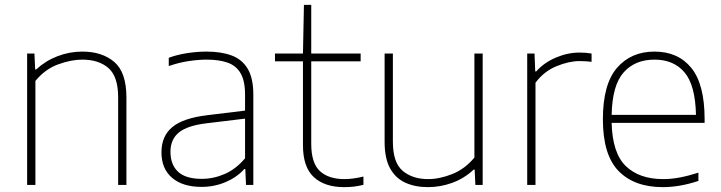

<svg xmlns="http://www.w3.org/2000/svg" viewBox="-20 -760 2964 789"><path d="M91.5 0V-540H121.5L124.5 -474.5H128.5Q167 -510 216.2 -529Q265.5 -548 318.5 -548Q399.5 -548 449.5 -505.5Q499.5 -463 499.5 -359.5V0H465.5V-360Q465.5 -445.5 425.8 -480.2Q386 -515 318 -515Q272.5 -515 219 -495.5Q165.5 -476 125.5 -427.5V0Z M808 8Q731 8 687.2 -29.2Q643.5 -66.5 643.5 -134Q643.5 -200.5 687.8 -237.5Q732 -274.5 831 -286.5L987 -305.5V-370.5Q987 -428.5 968.2 -459.8Q949.5 -491 914.2 -503Q879 -515 829 -515Q796 -515 755.5 -509Q715 -503 673.5 -488.5V-522.5Q706.5 -535 748.2 -541.5Q790 -548 828.5 -548Q889 -548 932 -532Q975 -516 998 -477.2Q1021 -438.5 1021 -371V0H991L988 -65.5H984Q954.5 -32 907.8 -12Q861 8 808 8ZM680.5 -136.5Q680.5 -83 712 -54Q743.5 -25 809 -25Q857.5 -25 903.8 -45.2Q950 -65.5 987 -109.5V-272.5L830 -253.5Q749.5 -244 715 -215.5Q680.5 -187 680.5 -136.5Z M1394 9Q1314.5 9 1269.8 -32Q1225 -73 1225 -163V-508H1110V-540H1225L1229 -740H1259V-540H1462V-508H1259V-169Q1259 -90 1294.5 -57Q1330 -24 1396 -24Q1429.5 -24 1473.5 -34.5V-0.5Q1451 5 1432.8 7Q1414.5 9 1394 9Z M1738 9Q1686 9 1645.8 -9.2Q1605.5 -27.5 1583 -68.2Q1560.5 -109 1560.5 -177.5V-540H1594.5V-177.5Q1594.5 -92 1634.8 -58Q1675 -24 1739 -24Q1786.5 -24 1838.5 -44.8Q1890.5 -65.5 1929.5 -112.5V-540H1963.5V0H1933.5L1930.5 -63H1926.5Q1888 -27 1839.2 -9Q1790.5 9 1738 9Z M2146.5 0V-540H2176.5L2179.5 -466.5H2183.5Q2216 -503 2264.5 -523.5Q2313 -544 2361.5 -544Q2388.5 -544 2411 -540V-506Q2399 -507.5 2387.2 -508.2Q2375.5 -509 2361.5 -509Q2318 -509 2266.5 -487.8Q2215 -466.5 2180.5 -420V0Z M2703.5 9Q2587 9 2522.2 -57Q2457.5 -123 2457.5 -270Q2457.5 -413.5 2515.2 -480.8Q2573 -548 2669.5 -548Q2766.5 -548 2821 -480.8Q2875.5 -413.5 2875.5 -270V-255H2493.5Q2496.5 -130.5 2552 -77.2Q2607.5 -24 2705.5 -24Q2739 -24 2774.2 -30.8Q2809.5 -37.5 2850 -50.5V-16.5Q2773.5 9 2703.5 9ZM2669.5 -515Q2589.5 -515 2542.8 -462.5Q2496 -410 2493.5 -288H2840Q2837.5 -409.5 2793.2 -462.2Q2749 -515 2669.5 -515Z"/></svg>

Font: Encode Sans SmExp Th
Style: Regular
Weight: 100
Width: 6
Designer: Multiple Designers
Foundry: Impallari Type
Version: Version 3.002; ttfautohint (v1.8.3) -l 8 -r 50 -G 200 -x 14 